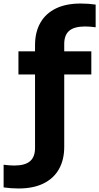

<svg xmlns="http://www.w3.org/2000/svg" viewBox="-88 -838 562 1088"><path d="M18 230Q-5.5 230 -25.5 228.5Q-45.5 227 -67.5 224V95.5Q-50 97.5 -36 98.8Q-22 100 -7.5 100Q54 100 82.2 75.5Q110.5 51 110.5 1V-582Q110.5 -655.5 140.5 -708.5Q170.5 -761.5 228.2 -789.8Q286 -818 368.5 -818Q392.5 -818 412.5 -816.5Q432.5 -815 454 -812V-683.5Q437 -685.5 423.2 -686.8Q409.5 -688 394.5 -688Q333 -688 304.5 -663.8Q276 -639.5 276 -589V-6Q276 67.5 246 120.5Q216 173.5 158.2 201.8Q100.5 230 18 230ZM16.5 -416V-547H429.5V-416Z"/></svg>

Font: Encode Sans SC SemiExpanded
Style: Bold
Weight: 700
Width: 6
Designer: Multiple Designers
Foundry: Impallari Type
Version: Version 3.002